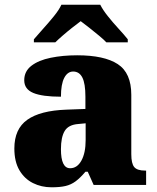

<svg xmlns="http://www.w3.org/2000/svg" viewBox="-20 -786 666 816"><path d="M199 10Q156 10 120 -8Q84 -26 62.5 -62.5Q41 -99 41 -155Q41 -238 96 -277Q151 -316 262 -320L343 -323V-375Q343 -431 330 -456.5Q317 -482 291 -482Q267 -482 253 -455Q239 -428 239 -375Q160 -375 121.5 -391Q83 -407 83 -445Q83 -483 113.5 -506.5Q144 -530 195.5 -540.5Q247 -551 308 -551Q423 -551 480.5 -513.5Q538 -476 538 -383V-131Q538 -91 550.5 -76Q563 -61 597 -61H601V0H378L353 -56H343Q321 -30 301.5 -15.5Q282 -1 258.5 4.5Q235 10 199 10ZM278 -71Q308 -71 326 -103.5Q344 -136 344 -191V-262L313 -259Q271 -256 255 -229.5Q239 -203 239 -152Q239 -71 278 -71ZM124 -619Q140 -638 163.5 -664Q187 -690 209 -717Q231 -744 241 -766H406Q417 -744 438.5 -717Q460 -690 484 -664Q508 -638 523 -619V-606H432Q422 -617 401.5 -634Q381 -651 359.5 -668Q338 -685 323 -696Q308 -685 286.5 -668Q265 -651 245.5 -634Q226 -617 215 -606H124Z"/></svg>

Font: Noto Serif Black
Style: Regular
Weight: 900
Designer: Monotype Design Team
Foundry: Monotype Imaging Inc.
Version: Version 2.014; ttfautohint (v1.8.4.7-5d5b)